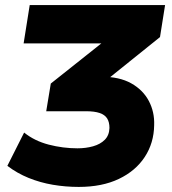

<svg xmlns="http://www.w3.org/2000/svg" viewBox="-20 -725 676 756"><path d="M290 11Q238 11 188 2.5Q138 -6 92.5 -24.5Q47 -43 9 -72L75 -203Q116 -170 172 -155.5Q228 -141 285 -141Q318 -141 346.5 -149Q375 -157 392.5 -174.5Q410 -192 411 -221Q411 -244 402 -258.5Q393 -273 372.5 -280Q352 -287 319 -287H162L180 -396L428 -593L429 -554H73L97 -705H630L610 -579L365 -382L323 -423H379Q450 -423 496.5 -397Q543 -371 566 -327.5Q589 -284 587 -232Q586 -162 550 -107Q514 -52 448 -20.5Q382 11 290 11Z"/></svg>

Font: Nunito Sans 11pt Black
Style: Italic
Weight: 900
Italic angle: -9°
Version: Version 3.101;gftools[0.9.27]